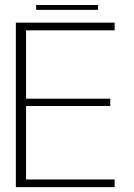

<svg xmlns="http://www.w3.org/2000/svg" viewBox="-20 -768 552 788"><path d="M45 0H450.5V-31.5H87V-333H432.5V-363H87V-643.5H450.5V-675H45ZM128.5 -727.5H382.5V-747.5H128.5Z"/></svg>

Font: Anybody UltraCondensed Thin ExtraLight
Style: Regular
Weight: 250
Version: Version 1.111